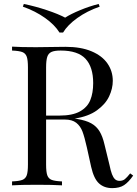

<svg xmlns="http://www.w3.org/2000/svg" viewBox="-20 -946 700 980"><path d="M42 0ZM552.7 14.2Q511.7 14.2 485.4 -9.8Q459 -33.7 445.3 -94.2L423.3 -193.8Q411.6 -246.1 401.1 -274.2Q390.6 -302.2 369.4 -319.1Q348.1 -335.9 310.5 -335.9H215.3V-106Q215.3 -68.4 221.4 -51.3Q227.5 -34.2 243.9 -27.8Q260.3 -21.5 296.4 -20V0Q250.5 -2.9 169.4 -2.9Q83.5 -2.9 41.5 0V-20Q77.6 -21.5 94 -27.8Q110.4 -34.2 116.5 -51.3Q122.6 -68.4 122.6 -106V-602.1Q122.6 -639.6 116.5 -656.7Q110.4 -673.8 94 -680.2Q77.6 -686.5 41.5 -688V-708Q83.5 -705.1 163.6 -705.1Q181.2 -705.1 272 -706.5L314.5 -707Q392.6 -707 446.8 -684.3Q501 -661.6 528.3 -622.3Q555.7 -583 555.7 -533.2Q555.7 -494.1 537.1 -454.3Q518.6 -414.6 475.1 -383.1Q431.6 -351.6 361.3 -340.8L373.5 -338.9Q418.5 -331.5 445.3 -316.7Q472.2 -301.8 488 -275.9Q503.9 -250 513.7 -207L538.6 -105Q544.9 -74.2 551.5 -56.9Q558.1 -39.6 567.1 -31.2Q576.2 -22.9 589.8 -22.9Q606.4 -22.9 617.2 -31.5Q627.9 -40 644.5 -61L659.7 -49.8Q636.2 -16.1 613.3 -1Q590.3 14.2 552.7 14.2ZM215.3 -602.1V-356H282.7Q350.1 -356 388.2 -377.4Q426.3 -398.9 440.9 -435.1Q455.6 -471.2 455.6 -522Q455.6 -604 416.5 -646Q377.4 -688 289.6 -688Q258.3 -688 242.7 -680.9Q227.1 -673.8 221.2 -655.8Q215.3 -637.7 215.3 -602.1ZM301.8 -779.8H283.7Q259.8 -818.8 210.2 -854.2Q160.6 -889.6 96.7 -912.1L101.6 -925.8Q161.1 -913.6 219.5 -894Q277.8 -874.5 312.5 -856Q341.3 -874.5 388.4 -894Q435.5 -913.6 483.4 -925.8L488.8 -912.1Q424.3 -889.6 374.8 -854.2Q325.2 -818.8 301.8 -779.8Z"/></svg>

Font: Playfair Display SC
Style: Regular
Weight: 400
Designer: Claus Eggers Sørensen
Foundry: Claus Eggers Sørensen
Version: Version 1.004;PS 001.004;hotconv 1.0.70;makeotf.lib2.5.58329